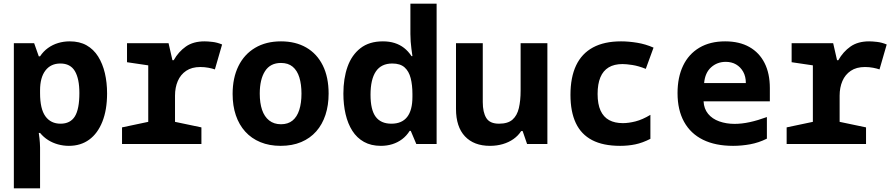

<svg xmlns="http://www.w3.org/2000/svg" viewBox="-20 -780 4840 1040"><path d="M55 240V-546H165L190 -475H197Q215 -502 240 -520Q265 -538 295 -547Q325 -556 358 -556Q411 -556 449 -534.5Q487 -513 511.5 -474Q536 -435 548 -384Q560 -333 560 -274Q560 -185 534.5 -121Q509 -57 463 -23.5Q417 10 353 10Q323 10 294 2Q265 -6 240.5 -21.5Q216 -37 197 -60H190Q195 -26 196 -6Q197 14 197 19V240ZM308 -110Q361 -110 385.5 -149.5Q410 -189 410 -276Q410 -354 385.5 -395Q361 -436 307 -436Q255 -436 226 -398Q197 -360 197 -291V-275Q197 -190 226 -150Q255 -110 308 -110Z M641 0V-90L783 -120V-426L668 -443V-546H893L914 -454H921Q947 -500 987 -528Q1027 -556 1088 -556Q1105 -556 1131 -553Q1157 -550 1183 -539L1144 -404Q1130 -409 1109 -413Q1088 -417 1065 -417Q1019 -417 988.5 -396.5Q958 -376 943 -341Q928 -306 928 -262V-120L1071 -90V0Z M1500 10Q1439 10 1390.5 -10Q1342 -30 1308.5 -67Q1275 -104 1257.5 -155.5Q1240 -207 1240 -271Q1240 -358 1271.5 -422Q1303 -486 1362 -521Q1421 -556 1502 -556Q1581 -556 1639 -522.5Q1697 -489 1728.5 -425.5Q1760 -362 1760 -273Q1760 -210 1743 -158Q1726 -106 1693 -68.5Q1660 -31 1611.5 -10.5Q1563 10 1500 10ZM1502 -107Q1540 -107 1564.5 -127Q1589 -147 1601 -184.5Q1613 -222 1613 -273Q1613 -323 1601.5 -360.5Q1590 -398 1565.5 -418.5Q1541 -439 1502 -439Q1444 -439 1415.5 -394.5Q1387 -350 1387 -273Q1387 -222 1399.5 -185Q1412 -148 1438 -127.5Q1464 -107 1502 -107Z M2043 10Q1990 10 1951.5 -11.5Q1913 -33 1888.5 -71.5Q1864 -110 1852 -161.5Q1840 -213 1840 -273Q1840 -355 1862.5 -418.5Q1885 -482 1932.5 -519Q1980 -556 2054 -556Q2089 -556 2117.5 -547Q2146 -538 2168.5 -520.5Q2191 -503 2209 -476H2214Q2211 -497 2208.5 -516Q2206 -535 2204.5 -555Q2203 -575 2203 -596V-760H2345V0H2235L2205 -71H2199Q2182 -44 2158 -26Q2134 -8 2105 1Q2076 10 2043 10ZM2100 -110Q2157 -110 2185.5 -146.5Q2214 -183 2214 -255V-271Q2214 -319 2204.5 -356.5Q2195 -394 2171.5 -415Q2148 -436 2105 -436Q2045 -436 2016 -393Q1987 -350 1987 -267Q1987 -185 2015 -147.5Q2043 -110 2100 -110Z M2634 10Q2547 10 2498.5 -41.5Q2450 -93 2450 -190V-546H2595V-227Q2595 -172 2614 -141Q2633 -110 2683 -110Q2731 -110 2756 -132Q2781 -154 2790.5 -194.5Q2800 -235 2800 -289V-546H2945V0H2835L2811 -70H2803Q2787 -45 2761.5 -27Q2736 -9 2703.5 0.5Q2671 10 2634 10Z M3339 10Q3247 10 3187.5 -21Q3128 -52 3099 -113.5Q3070 -175 3070 -266Q3070 -361 3100.5 -425.5Q3131 -490 3192 -523Q3253 -556 3344 -556Q3385 -556 3431 -548.5Q3477 -541 3520 -522L3478 -407Q3438 -423 3405 -428Q3372 -433 3352 -433Q3307 -433 3277 -415Q3247 -397 3232 -361Q3217 -325 3217 -271Q3217 -216 3233 -181Q3249 -146 3279.5 -129.5Q3310 -113 3354 -113Q3385 -113 3422.5 -122.5Q3460 -132 3503 -158V-28Q3460 -6 3421 2Q3382 10 3339 10Z M3951 10Q3855 10 3788 -23Q3721 -56 3685.5 -120Q3650 -184 3650 -276Q3650 -361 3680 -424Q3710 -487 3768 -521.5Q3826 -556 3908 -556Q3985 -556 4039 -525.5Q4093 -495 4121.5 -438.5Q4150 -382 4150 -303V-231H3791Q3793 -191 3815.5 -163.5Q3838 -136 3876 -122.5Q3914 -109 3959 -109Q3998 -109 4041.5 -118.5Q4085 -128 4134 -146V-29Q4090 -7 4043.5 1.5Q3997 10 3951 10ZM4020 -330Q4020 -366 4005.5 -391.5Q3991 -417 3967 -431Q3943 -445 3911 -445Q3865 -445 3832 -415.5Q3799 -386 3794 -330Z M4241 0V-90L4383 -120V-426L4268 -443V-546H4493L4514 -454H4521Q4547 -500 4587 -528Q4627 -556 4688 -556Q4705 -556 4731 -553Q4757 -550 4783 -539L4744 -404Q4730 -409 4709 -413Q4688 -417 4665 -417Q4619 -417 4588.5 -396.5Q4558 -376 4543 -341Q4528 -306 4528 -262V-120L4671 -90V0Z"/></svg>

Font: Noto Sans Mono
Style: Bold
Weight: 700
Designer: Monotype Design Team
Foundry: Monotype Imaging Inc.
Version: Version 2.014